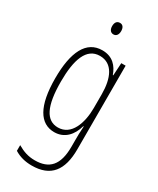

<svg xmlns="http://www.w3.org/2000/svg" viewBox="-241 -863 912 1109"><g transform="rotate(30 215.0 -308.5)"><path d="M210 -793C187 -793 179 -775 179 -754C179 -733 189 -716 209 -716C228 -716 239 -731 239 -755C239 -775 231 -793 210 -793ZM201 -605C94 -605 45 -503 45 -329C45 -144 100 -56 195 -56C263 -56 306 -104 324 -170H327C324 -131 324 -103 324 -74V-33C324 90 275 141 179 141C135 141 101 129 63 107V145C97 166 135 176 179 176C305 176 361 103 361 -37V-595H332L327 -511H324C306 -562 271 -605 201 -605ZM205 -570C290 -570 324 -489 324 -383V-292C324 -191 289 -90 200 -90C122 -90 83 -165 83 -329C83 -475 116 -570 205 -570Z"/></g></svg>

Font: Noto Sans Malayalam UI ExtraCondensed ExtraLight
Style: Regular
Weight: 200
Width: 2
Designer: Jelle Bosma - Monotype Design Team
Foundry: Monotype Imaging Inc.
Version: Version 2.104